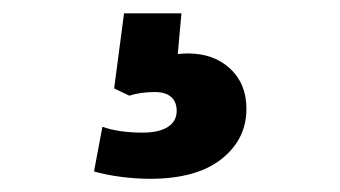

<svg xmlns="http://www.w3.org/2000/svg" viewBox="-20 -50 516 291"><path d="M122.5 209.8 135.2 142.2Q160.2 151 196.5 151Q221 151 234.4 142.4Q247.8 133.8 247.8 118Q247.8 104.5 239.4 97Q231 89.5 214.8 89.5Q193 89.5 176 95L153 84L168 -29.8H255L247.8 50L205 42.8Q216.8 37.8 234.2 34.4Q251.8 31 264.8 31Q304 31 328.8 54Q353.5 77 353.5 115Q353.5 161.2 315.6 191.1Q277.8 221 207.2 221Q186.8 221 163.9 218.1Q141 215.2 122.5 209.8Z"/></svg>

Font: Trafiko Sans Variable
Style: Regular
Weight: 400
Designer: Gumpita Rahayu / Trafiko
Foundry: Tokotype / Trafiko
Version: Version 0.001;FEAKit 1.0